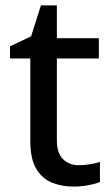

<svg xmlns="http://www.w3.org/2000/svg" viewBox="-20 -679 412 709"><path d="M271 -69Q291 -69 312.5 -72.5Q334 -76 349 -81V-7Q333 0 305.5 5Q278 10 252 10Q208 10 172 -4.5Q136 -19 114 -55.5Q92 -92 92 -158V-463H17V-508L95 -545L131 -659H190V-538H345V-463H190V-160Q190 -114 212.5 -91.5Q235 -69 271 -69Z"/></svg>

Font: Noto Sans Kayah Li Medium
Style: Regular
Weight: 500
Designer: Monotype Design Team, Sérgio Martins
Foundry: Monotype Imaging Inc.
Version: Version 2.002; ttfautohint (v1.8.4.7-5d5b)